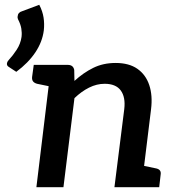

<svg xmlns="http://www.w3.org/2000/svg" viewBox="-20 -782 732 802"><path d="M72 -735 144 -762Q158 -735 162 -708.5Q166 -682 163 -655Q157 -607 127.5 -563Q98 -519 48 -482L16 -503Q8 -508 9 -517Q10 -522 12 -525.5Q14 -529 17 -532Q33 -549 49.5 -574Q66 -599 70 -628Q72 -645 69 -663Q66 -681 55 -702Q54 -705 53.5 -708Q53 -711 54 -715Q55 -730 72 -735ZM132 0 194 -511H263Q286 -511 290 -490L291 -444Q328 -478 369.5 -498.5Q411 -519 463 -519Q519 -519 554 -494.5Q589 -470 603.5 -426.5Q618 -383 611 -326L571 0H458L499 -326Q505 -376 484.5 -404Q464 -432 417 -432Q384 -432 352 -416Q320 -400 291 -372L245 0ZM545 0 568 -92 630 -79Q642 -77 647.5 -70.5Q653 -64 651 -52L645 0ZM221 -511 198 -419 135 -432Q124 -435 118.5 -441.5Q113 -448 114 -460L121 -511Z"/></svg>

Font: Aleo SemiBold
Style: Italic
Weight: 600
Italic angle: -7°
Designer: Alessio Laiso
Foundry: Alessio Laiso
Version: Version 2.001;gftools[0.9.29]